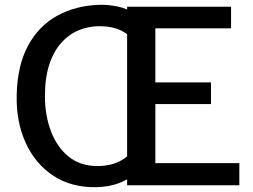

<svg xmlns="http://www.w3.org/2000/svg" viewBox="-20 -771 1053 799"><path d="M49.5 -375Q52 -498 96.5 -580.5Q141 -663 218 -705.5Q295 -748 394 -751Q429.5 -752 469.2 -744Q509 -736 540 -713L546 -592.5Q521.5 -625.5 484.2 -643.8Q447 -662 392.5 -662Q349 -662 308.5 -645.5Q268 -629 236 -594Q204 -559 185.5 -503.5Q167 -448 167 -370Q167 -291.5 191.8 -225.5Q216.5 -159.5 265 -119.8Q313.5 -80 385 -80Q436.5 -80 476.5 -99.2Q516.5 -118.5 544 -159.5L546 -48Q513 -23.5 474 -8.5Q435 6.5 379.5 8Q276.5 9.5 201.5 -40Q126.5 -89.5 86.8 -176.8Q47 -264 49.5 -375ZM509 0V-743H941.5V-653H626.5V-428H858V-338H626.5V-92H976V0Z"/></svg>

Font: Tracken
Style: Regular
Weight: 400
Designer: Eben Sorkin
Foundry: Eben Sorkin
Version: Version 2.001